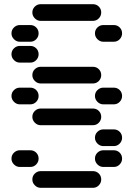

<svg xmlns="http://www.w3.org/2000/svg" viewBox="-20 -710 640 920"><path d="M135 150Q135 166 147 178Q159 190 175 190H425Q442 190 453.5 178Q465 166 465 150Q465 133 453.5 121.5Q442 110 425 110H175Q159 110 147 121.5Q135 133 135 150ZM435 50Q435 66 447 78Q459 90 475 90H525Q542 90 553.5 78Q565 66 565 50Q565 33 553.5 21.5Q542 10 525 10H475Q459 10 447 21.5Q435 33 435 50ZM35 50Q35 66 47 78Q59 90 75 90H125Q142 90 153.5 78Q165 66 165 50Q165 33 153.5 21.5Q142 10 125 10H75Q59 10 47 21.5Q35 33 35 50ZM435 -50Q435 -34 447 -22Q459 -10 475 -10H525Q542 -10 553.5 -22Q565 -34 565 -50Q565 -67 553.5 -78.5Q542 -90 525 -90H475Q459 -90 447 -78.5Q435 -67 435 -50ZM135 -150Q135 -134 147 -122Q159 -110 175 -110H425Q442 -110 453.5 -122Q465 -134 465 -150Q465 -167 453.5 -178.5Q442 -190 425 -190H175Q159 -190 147 -178.5Q135 -167 135 -150ZM435 -250Q435 -234 447 -222Q459 -210 475 -210H525Q542 -210 553.5 -222Q565 -234 565 -250Q565 -267 553.5 -278.5Q542 -290 525 -290H475Q459 -290 447 -278.5Q435 -267 435 -250ZM35 -250Q35 -234 47 -222Q59 -210 75 -210H125Q142 -210 153.5 -222Q165 -234 165 -250Q165 -267 153.5 -278.5Q142 -290 125 -290H75Q59 -290 47 -278.5Q35 -267 35 -250ZM135 -350Q135 -334 147 -322Q159 -310 175 -310H425Q442 -310 453.5 -322Q465 -334 465 -350Q465 -367 453.5 -378.5Q442 -390 425 -390H175Q159 -390 147 -378.5Q135 -367 135 -350ZM35 -450Q35 -434 47 -422Q59 -410 75 -410H125Q142 -410 153.5 -422Q165 -434 165 -450Q165 -467 153.5 -478.5Q142 -490 125 -490H75Q59 -490 47 -478.5Q35 -467 35 -450ZM435 -550Q435 -534 447 -522Q459 -510 475 -510H525Q542 -510 553.5 -522Q565 -534 565 -550Q565 -567 553.5 -578.5Q542 -590 525 -590H475Q459 -590 447 -578.5Q435 -567 435 -550ZM35 -550Q35 -534 47 -522Q59 -510 75 -510H125Q142 -510 153.5 -522Q165 -534 165 -550Q165 -567 153.5 -578.5Q142 -590 125 -590H75Q59 -590 47 -578.5Q35 -567 35 -550ZM135 -650Q135 -634 147 -622Q159 -610 175 -610H425Q442 -610 453.5 -622Q465 -634 465 -650Q465 -667 453.5 -678.5Q442 -690 425 -690H175Q159 -690 147 -678.5Q135 -667 135 -650Z"/></svg>

Font: Matrix Sans Raster
Style: Regular
Weight: 400
Designer: Brad Neil
Version: Version 1.100